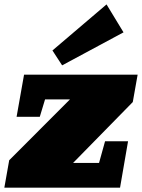

<svg xmlns="http://www.w3.org/2000/svg" viewBox="-25 -869 657 889"><path d="M-4.9 0 17.6 -127 298.8 -408.7H183.6L159.2 -328.1H51.8L86.4 -523.4H612.3L589.8 -396.5L313.5 -114.7H433.6L461.4 -214.8H567.9L530.8 0ZM262.7 -566.4 217.8 -635.3 468.3 -848.6 546.9 -719.2Z"/></svg>

Font: Bevan
Style: Italic
Weight: 400
Italic angle: -10°
Designer: Vernon Adams
Foundry: Vernon Adams
Version: Version 2.100; ttfautohint (v1.8.3)